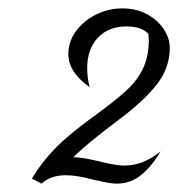

<svg xmlns="http://www.w3.org/2000/svg" viewBox="-20 -730 425 458"><path d="M217 -345Q257 -335 276 -335Q322 -335 363 -369Q345 -337 319 -314.5Q293 -292 259 -292Q246 -292 228 -296Q210 -300 204 -301Q164 -312 137 -312Q101 -312 79 -292L56 -304Q80 -344 113.5 -378Q147 -412 214 -460Q259 -493 284 -516.5Q309 -540 322 -568.5Q335 -597 335 -635L334 -649Q318 -667 282 -667Q239 -667 213.5 -640Q188 -613 188 -568Q188 -543 194 -522Q143 -558 143 -601Q143 -631 161.5 -656Q180 -681 209.5 -695.5Q239 -710 272 -710Q309 -710 337 -692.5Q365 -675 377 -649Q385 -634 385 -616Q385 -568 354 -528.5Q323 -489 263 -444Q188 -388 155 -355Q175 -355 217 -345Z"/></svg>

Font: Srisakdi
Style: Bold
Weight: 700
Designer: Cadson Demak Co.,Ltd.
Foundry: Cadson Demak Co.,Ltd.
Version: Version 1.000